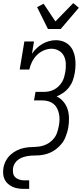

<svg xmlns="http://www.w3.org/2000/svg" viewBox="-21 -1002 541 1237"><path d="M288 -815 218 -956 260 -978 336 -864 451 -982 487 -952 370 -815ZM137 215Q117 215 98 212.5Q79 210 62 202.5Q45 195 31 183Q17 171 9 154.5Q1 138 -0.5 119Q-2 100 1 80Q5 56 17 33.5Q29 11 48 -6Q67 -23 90 -34Q113 -45 137 -49.5Q161 -54 184.5 -54.5Q208 -55 231.5 -58Q255 -61 278 -72Q301 -83 319 -102Q337 -121 345.5 -144Q354 -167 358 -191Q362 -211 362.5 -230.5Q363 -250 359 -269Q355 -288 346.5 -304.5Q338 -321 324 -332.5Q310 -344 291 -349.5Q272 -355 252 -355H198L208 -410H262Q279 -410 295.5 -413.5Q312 -417 327.5 -425Q343 -433 356.5 -446Q370 -459 379 -474.5Q388 -490 392.5 -506.5Q397 -523 400 -539Q404 -566 403 -592Q402 -618 391.5 -640Q381 -662 359 -675Q337 -688 311 -688Q286 -688 260.5 -677Q235 -666 216 -646.5Q197 -627 185 -603Q173 -579 168 -554H106L136 -735H198L185 -656Q198 -675 215.5 -691.5Q233 -708 253 -719.5Q273 -731 295 -737Q317 -743 339 -743Q363 -743 385.5 -735Q408 -727 424 -711.5Q440 -696 449.5 -675Q459 -654 462.5 -630.5Q466 -607 465.5 -583Q465 -559 461 -534Q457 -510 449 -486.5Q441 -463 425.5 -442Q410 -421 388.5 -405.5Q367 -390 344 -381Q369 -369 387.5 -347Q406 -325 414.5 -298Q423 -271 423.5 -241Q424 -211 419 -181Q416 -164 411 -147.5Q406 -131 399.5 -115Q393 -99 382.5 -84.5Q372 -70 359 -57.5Q346 -45 331.5 -35Q317 -25 301 -18Q285 -11 267.5 -7Q250 -3 233.5 -1.5Q217 0 200.5 0Q184 0 167 2Q150 4 133 9Q116 14 101 23.5Q86 33 76 48Q66 63 63 80Q61 97 63.5 113Q66 129 77.5 140Q89 151 104.5 155.5Q120 160 137 160H167V215Z"/></svg>

Font: Iosevka Curly Slab Light
Style: Italic
Weight: 300
Italic angle: -9°
Monospace: yes
Designer: Belleve Invis
Foundry: Belleve Invis
Version: Version 22.1.2; ttfautohint (v1.8.4)